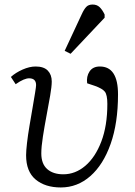

<svg xmlns="http://www.w3.org/2000/svg" viewBox="-20 -812 597 846"><path d="M248 14Q179 14 137 -21Q95 -56 95 -128Q95 -147 99 -182Q103 -217 110 -258Q117 -299 123.5 -337Q130 -375 134.5 -402.5Q139 -430 139 -437Q139 -467 108 -467Q98 -467 83.5 -461Q69 -455 49 -441L28 -473Q49 -492 79.5 -505.5Q110 -519 137 -519Q173 -519 190.5 -501Q208 -483 208 -453Q208 -431 201 -390.5Q194 -350 185 -302.5Q176 -255 169 -210Q162 -165 162 -136Q162 -90 188 -67Q214 -44 259 -44Q312 -44 356 -81.5Q400 -119 426.5 -188.5Q453 -258 453 -354Q453 -394 442 -408Q431 -422 397 -434L364 -445Q360 -475 374.5 -497Q389 -519 420 -519Q500 -519 500 -396Q500 -270 467.5 -178Q435 -86 378 -36Q321 14 248 14ZM291 -575 265 -588 340 -749Q350 -771 360 -781.5Q370 -792 388 -792Q407 -792 419 -780.5Q431 -769 441 -748V-734Z"/></svg>

Font: Literata 12pt Light
Style: Italic
Weight: 300
Italic angle: -2°
Designer: Latin by Veronika Burian and Jose Scaglione. Greek by Irene Vlachou. Cyrillic by Vera Evstafieva
Foundry: TypeTogether
Version: Version 3.002